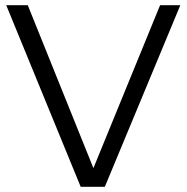

<svg xmlns="http://www.w3.org/2000/svg" viewBox="-20 -720 719 740"><path d="M291 0 4 -700H87L340 -72L597 -700H675L384 0Z"/></svg>

Font: Red Hat Display
Style: Regular
Weight: 300
Designer: Pentagram, MCKL
Foundry: Pentagram, MCKL
Version: Version 1.023